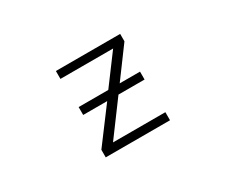

<svg xmlns="http://www.w3.org/2000/svg" viewBox="-91 -764 1182 1008"><g transform="rotate(-30 500.0 -260.5)"><path d="M316.4 -251V-298.8H496.1L627 -474.6H307.6V-522.5H697.3V-477.5L565.4 -298.8H688.5V-251H530.3L379.9 -47.9H697.3V1H307.6V-44.9L461.9 -251Z"/></g></svg>

Font: GenEi Gothic M Light
Style: Regular
Weight: 300
Designer: o_tamon (Modified); [Source Han Sans]
Ryoko NISHIZUKA  (kana & ideographs); Paul D. Hunt (Latin, Greek & Cyrillic); Wenl
Version: Version 1.1a;Original Version 1.004